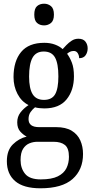

<svg xmlns="http://www.w3.org/2000/svg" viewBox="-20 -777 502 1036"><path d="M198 239Q107 239 62 200.5Q17 162 17 93Q17 34 49.5 2Q82 -30 124 -40Q106 -49 89.5 -67Q73 -85 73 -117Q73 -147 90 -169.5Q107 -192 134 -210Q96 -229 74.5 -270Q53 -311 53 -361Q53 -447 94 -496.5Q135 -546 219 -546Q251 -546 276.5 -536.5Q302 -527 318 -512Q326 -521 338.5 -534Q351 -547 367 -557.5Q383 -568 403 -568Q429 -568 441 -552.5Q453 -537 453 -516Q453 -495 442 -479Q431 -463 407 -463Q407 -478 399.5 -490Q392 -502 378 -502Q367 -502 358.5 -498Q350 -494 342 -487Q357 -467 368 -438.5Q379 -410 379 -365Q379 -290 339.5 -241Q300 -192 219 -192Q208 -192 193 -193.5Q178 -195 169 -198Q156 -188 145 -172.5Q134 -157 134 -134Q134 -91 191 -91H283Q335 -91 367 -71.5Q399 -52 413.5 -19Q428 14 428 54Q428 139 371.5 189Q315 239 198 239ZM217 -238Q260 -238 277.5 -268.5Q295 -299 295 -365Q295 -434 277 -466.5Q259 -499 216 -499Q174 -499 155.5 -465.5Q137 -432 137 -364Q137 -300 156 -269Q175 -238 217 -238ZM200 191Q259 191 292 174.5Q325 158 338.5 130.5Q352 103 352 69Q352 23 330.5 5.5Q309 -12 269 -12H182Q159 -12 138.5 -3.5Q118 5 104.5 26Q91 47 91 87Q91 131 115.5 161Q140 191 200 191ZM218 -640Q195 -640 180 -653Q165 -666 165 -698Q165 -731 180 -744Q195 -757 218 -757Q239 -757 255 -744Q271 -731 271 -698Q271 -666 255 -653Q239 -640 218 -640Z"/></svg>

Font: Noto Serif Myanmar Cond
Style: Regular
Weight: 400
Width: 3
Designer: Ben Mitchell and the Monotype Design Team
Foundry: Monotype Imaging Inc.
Version: Version 2.106; ttfautohint (v1.8.4.7-5d5b)